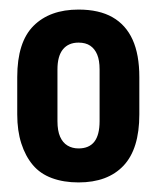

<svg xmlns="http://www.w3.org/2000/svg" viewBox="-20 -766 328 401"><path d="M144 -385Q113 -385 88.5 -394Q64 -403 48.5 -421.5Q33 -440 24.5 -466.5Q16 -493 16 -527V-605Q16 -678 50 -712Q84 -746 144 -746Q187 -746 215 -730Q243 -714 257 -683Q271 -652 271 -605V-527Q271 -455 238 -420Q205 -385 144 -385ZM144 -456Q166 -456 177 -470Q188 -484 188 -513V-621Q188 -640 183 -652Q178 -664 168.5 -670.5Q159 -677 144 -677Q123 -677 111.5 -663Q100 -649 100 -621V-513Q100 -493 105.5 -480.5Q111 -468 121 -462Q131 -456 144 -456Z"/></svg>

Font: Hubot Sans Condensed SemiBold
Style: Regular
Weight: 600
Width: 3
Designer: Deni Anggara
Foundry: GitHub, Inc., Subsidiary of Microsoft Corporation
Version: Version 2.000